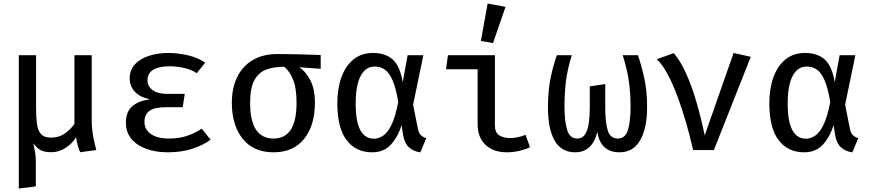

<svg xmlns="http://www.w3.org/2000/svg" viewBox="-20 -855 4963 1094"><path d="M502.6 -540.5V-175.4Q502.6 -122.6 511 -77.7Q519.5 -32.8 528.7 0L436.9 12.3Q429.2 -1.5 422.6 -27.2Q415.9 -52.8 413.8 -73.3Q389.7 -34.4 351.5 -11Q313.3 12.3 273.8 12.3Q234.4 12.3 212.3 1Q190.3 -10.3 170.3 -38.5Q176.4 -9.7 180.3 14.6Q184.1 39 184.1 61V207.2L87.2 219V-540.5H185.6V-236.9Q185.6 -184.6 190.8 -147.4Q195.9 -110.3 214.1 -90.5Q232.3 -70.8 270.8 -70.8Q315.9 -70.8 349 -94.1Q382.1 -117.4 404.1 -148.7V-540.5Z M1021 -244.1H927.2Q861 -244.1 832.1 -223.6Q803.1 -203.1 803.1 -160.5Q803.1 -117.4 839.7 -91.5Q876.4 -65.6 942.6 -65.6Q1000 -65.6 1045.9 -81Q1091.8 -96.4 1129.2 -122.1L1180 -59Q1139.5 -28.7 1077.2 -7.9Q1014.9 12.8 936.4 12.8Q867.7 12.8 813.8 -6.7Q760 -26.2 728.7 -63.6Q697.4 -101 697.4 -155.9Q697.4 -217.4 732.6 -248.7Q767.7 -280 834.4 -289.2Q776.4 -301.5 747.7 -333.1Q719 -364.6 719 -408.7Q719 -456.4 748.7 -488.5Q778.5 -520.5 828.5 -536.9Q878.5 -553.3 939.5 -553.3Q992.3 -553.3 1049.5 -540.3Q1106.7 -527.2 1149.2 -497.9L1101.5 -438.5Q1067.2 -459.5 1026.7 -468.5Q986.2 -477.4 945.6 -477.4Q886.7 -477.4 853.6 -457.9Q820.5 -438.5 820.5 -397.4Q820.5 -362.1 850.3 -341Q880 -320 933.3 -320H1032.8Z M1561.5 -547.2Q1620.5 -547.2 1687.9 -545.4Q1755.4 -543.6 1807.2 -541.5V-463.1L1684.6 -471.8Q1723.1 -447.2 1748.7 -396.9Q1774.4 -346.7 1774.4 -270.3Q1774.4 -140 1712.8 -63.6Q1651.3 12.8 1538.5 12.8Q1424.6 12.8 1362.8 -64.1Q1301 -141 1301 -269.7Q1301 -353.3 1331.3 -415.6Q1361.5 -477.9 1419.7 -512.6Q1477.9 -547.2 1561.5 -547.2ZM1405.1 -269.7Q1405.1 -165.6 1439 -115.6Q1472.8 -65.6 1538.5 -65.6Q1603.6 -65.6 1636.7 -115.6Q1669.7 -165.6 1669.7 -270.8Q1669.7 -353.3 1650 -401.3Q1630.3 -449.2 1600 -474.4Q1542.1 -474.9 1498.2 -459Q1454.4 -443.1 1429.7 -398.7Q1405.1 -354.4 1405.1 -269.7Z M2106.2 -553.3Q2175.9 -553.3 2217.4 -516.2Q2259 -479 2274.9 -387.2L2302.6 -540.5H2392.3L2333.8 -258.5L2361 -122.1Q2365.6 -97.9 2376.9 -86.2Q2388.2 -74.4 2408.7 -67.2L2374.9 13.3Q2335.4 7.2 2310.3 -15.4Q2285.1 -37.9 2277.4 -83.6L2268.2 -141Q2247.7 -76.4 2207.9 -31.8Q2168.2 12.8 2099.5 12.8Q2007.2 12.8 1954.6 -56.9Q1902.1 -126.7 1902.1 -265.6Q1902.1 -349.7 1925.4 -414.6Q1948.7 -479.5 1994.1 -516.4Q2039.5 -553.3 2106.2 -553.3ZM2115.4 -475.9Q2063.1 -475.9 2034.9 -422.3Q2006.7 -368.7 2006.7 -265.6Q2006.7 -161.5 2033.3 -113.1Q2060 -64.6 2111.3 -64.6Q2135.4 -64.6 2161 -80.5Q2186.7 -96.4 2209.5 -141.3Q2232.3 -186.2 2249.2 -273.8Q2235.9 -353.3 2216.9 -397.2Q2197.9 -441 2172.8 -458.5Q2147.7 -475.9 2115.4 -475.9Z M2701.5 -460.5H2521.5L2532.3 -540.5H2800V-139.5Q2800 -100.5 2824.1 -84.4Q2848.2 -68.2 2886.2 -68.2Q2907.7 -68.2 2930.5 -73.1Q2953.3 -77.9 2974.4 -86.7L3000 -16.4Q2980.5 -5.6 2943.3 3.6Q2906.2 12.8 2867.2 12.8Q2791.8 12.8 2746.7 -29.5Q2701.5 -71.8 2701.5 -146.7ZM2758.5 -834.9 2860.5 -815.9 2789.2 -609.7 2720 -621.5Z M3614.9 -540.5Q3633.8 -486.7 3650.5 -412.3Q3667.2 -337.9 3667.2 -245.1Q3667.2 -124.1 3627.4 -55.6Q3587.7 12.8 3510.3 12.8Q3401 12.8 3383.6 -104.6Q3370.8 -47.7 3339 -17.4Q3307.2 12.8 3256.9 12.8Q3179 12.8 3140.5 -53.6Q3102.1 -120 3102.1 -245.1Q3102.1 -337.9 3117.7 -412.8Q3133.3 -487.7 3153.3 -540.5H3237.9Q3211.8 -455.4 3204.1 -387.4Q3196.4 -319.5 3196.4 -246.7Q3196.4 -165.1 3211.3 -115.4Q3226.2 -65.6 3269.7 -65.6Q3297.9 -65.6 3313.3 -89Q3328.7 -112.3 3334.6 -151.3Q3340.5 -190.3 3340.5 -236.9V-363.1L3428.7 -375.9V-237.4Q3428.7 -158.5 3442.8 -112.1Q3456.9 -65.6 3500 -65.6Q3543.6 -65.6 3558.2 -115.4Q3572.8 -165.1 3572.8 -246.7Q3572.8 -319.5 3563.8 -387.4Q3554.9 -455.4 3528.2 -540.5Z M3929.2 0Q3912.8 -73.8 3890.3 -152.6Q3867.7 -231.3 3840.8 -303.8Q3813.8 -376.4 3783.8 -432.6Q3753.8 -488.7 3722.1 -517.4L3819 -552.3Q3857.4 -507.7 3890 -435.1Q3922.6 -362.6 3948.7 -272.1Q3974.9 -181.5 3995.4 -83.6L4160 -553.3L4257.9 -531.3L4047.7 0Z M4567.7 -553.3Q4637.4 -553.3 4679 -516.2Q4720.5 -479 4736.4 -387.2L4764.1 -540.5H4853.8L4795.4 -258.5L4822.6 -122.1Q4827.2 -97.9 4838.5 -86.2Q4849.7 -74.4 4870.3 -67.2L4836.4 13.3Q4796.9 7.2 4771.8 -15.4Q4746.7 -37.9 4739 -83.6L4729.7 -141Q4709.2 -76.4 4669.5 -31.8Q4629.7 12.8 4561 12.8Q4468.7 12.8 4416.2 -56.9Q4363.6 -126.7 4363.6 -265.6Q4363.6 -349.7 4386.9 -414.6Q4410.3 -479.5 4455.6 -516.4Q4501 -553.3 4567.7 -553.3ZM4576.9 -475.9Q4524.6 -475.9 4496.4 -422.3Q4468.2 -368.7 4468.2 -265.6Q4468.2 -161.5 4494.9 -113.1Q4521.5 -64.6 4572.8 -64.6Q4596.9 -64.6 4622.6 -80.5Q4648.2 -96.4 4671 -141.3Q4693.8 -186.2 4710.8 -273.8Q4697.4 -353.3 4678.5 -397.2Q4659.5 -441 4634.4 -458.5Q4609.2 -475.9 4576.9 -475.9Z"/></svg>

Font: Fira Code Retina
Style: Regular
Weight: 450
Monospace: yes
Designer: Carrois Corporate, Edenspiekermann AG, Nikita Prokopov
Foundry: Carrois Corporate, Edenspiekermann AG, Nikita Prokopov
Version: Version 6.002